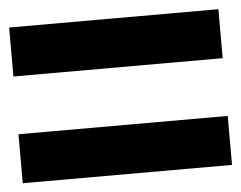

<svg xmlns="http://www.w3.org/2000/svg" viewBox="-37 -589 574 457"><g transform="rotate(-5 250.0 -360.0)"><path d="M0 -429V-546H500V-429ZM0 -174V-291H500V-174Z"/></g></svg>

Font: Murecho
Style: Bold
Weight: 700
Designer: Neil Summerour
Foundry: Positype
Version: Version 1.010; ttfautohint (v1.8.3)